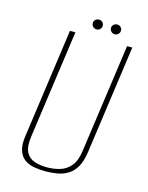

<svg xmlns="http://www.w3.org/2000/svg" viewBox="-106 -736 629 815"><g transform="rotate(15 209.0 -328.5)"><path d="M173 12Q146 12 122 7.5Q98 3 80.5 -10Q63 -23 55 -47.5Q47 -72 53 -112L120 -591H144L77 -113Q71 -68 83.5 -45Q96 -22 121 -14Q146 -6 175 -6Q205 -6 232 -14Q259 -22 278.5 -45Q298 -68 304 -113L371 -591H394L327 -112Q321 -72 307 -47.5Q293 -23 272 -10Q251 3 225.5 7.5Q200 12 173 12ZM227 -626Q218 -626 211.5 -632.5Q205 -639 205 -648Q205 -657 211.5 -663Q218 -669 227 -669Q236 -669 242.5 -663Q249 -657 249 -648Q249 -639 242.5 -632.5Q236 -626 227 -626ZM307 -626Q298 -626 291.5 -632.5Q285 -639 285 -648Q285 -657 291.5 -663Q298 -669 307 -669Q316 -669 322.5 -663Q329 -657 329 -648Q329 -639 322.5 -632.5Q316 -626 307 -626Z"/></g></svg>

Font: Alumni Sans Thin
Style: Italic
Weight: 100
Italic angle: -8°
Designer: Robert E. Leuschke
Foundry: Robert E. Leuschke
Version: Version 1.016